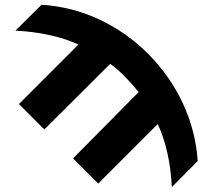

<svg xmlns="http://www.w3.org/2000/svg" viewBox="-20 -761 880 797"><path d="M800.8 -92.8 693.4 15.6Q685.5 -136.7 634.8 -246.1L387.7 1L283.2 -103.5L555.7 -378.9Q531.2 -409.2 500 -441.4Q468.8 -473.6 437.5 -496.1L164.1 -223.6L58.6 -329.1L305.7 -576.2Q196.3 -626 43.9 -633.8L152.3 -741.2Q278.3 -733.4 392.1 -680.2Q505.9 -627 595.7 -536.6Q685.5 -446.3 738.8 -332.5Q792 -218.8 800.8 -92.8Z"/></svg>

Font: Nasu
Style: Bold
Weight: 700
Designer: Ryoko NISHIZUKA (kana &amp; ideographs); Paul D. Hunt (Latin, Greek &amp; Cyrillic); Wenlong ZHANG (bopomofo); Sandoll C
Version: Version 2014.1215